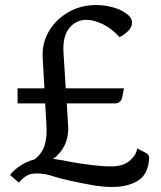

<svg xmlns="http://www.w3.org/2000/svg" viewBox="-20 -805 640 765"><path d="M427 -60Q390 -60 347 -67.5Q304 -75 259 -85Q222 -93 189 -103.5Q156 -114 127 -114Q99 -114 83 -103Q67 -92 55 -77L20 -108Q37 -130 63.5 -146.5Q90 -163 118 -170Q148 -194 158 -226.5Q168 -259 165 -308L160 -393H50V-453H157L150 -576Q147 -634 175.5 -681.5Q204 -729 253.5 -757Q303 -785 363 -785Q398 -785 433 -775Q468 -765 492 -744Q506 -732 506 -714Q506 -696 489.5 -680.5Q473 -665 456 -657Q425 -692 389 -709Q353 -726 324 -726Q283 -726 256 -693Q229 -660 233 -595L242 -453H474L467 -418Q462 -393 438 -393H246L252 -294Q252 -217 192 -172Q209 -170 228 -166.5Q247 -163 267 -159Q306 -152 347.5 -147Q389 -142 425 -142Q472 -142 498.5 -166Q525 -190 526 -214L561 -196Q576 -189 574 -172Q570 -110 529.5 -85Q489 -60 427 -60Z"/></svg>

Font: Gowun Batang
Style: Bold
Weight: 700
Designer: Yanghee Ryu
Foundry: Yanghee Ryu
Version: Version 2.000